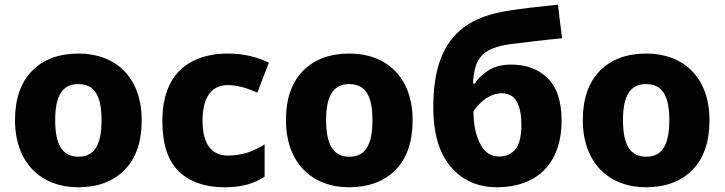

<svg xmlns="http://www.w3.org/2000/svg" viewBox="-20 -787 3083 817"><path d="M583 -275.9C583 -458 471.2 -559.1 314.9 -559.1C231 -559.1 165 -534.7 116.7 -485.8C68.4 -436.5 43.9 -366.7 43.9 -275.9C43.9 -93.3 155.8 9.8 312 9.8C396 9.8 462.4 -15.1 510.7 -64.5C559.1 -113.8 583 -184.1 583 -275.9ZM214.8 -275.9C214.8 -377.4 244.1 -429.2 313 -429.2C383.8 -429.2 412.1 -377.4 412.1 -275.9C412.1 -173.8 383.8 -120.1 314 -120.1C243.7 -120.1 214.8 -173.8 214.8 -275.9Z M935.1 9.8C1011.2 9.8 1060.5 -5.9 1106 -35.2V-172.9C1059.1 -142.1 1008.8 -125 950.2 -125C883.3 -125 841.8 -169.9 841.8 -272.9C841.8 -374.5 880.9 -424.8 948.7 -424.8C990.2 -424.8 1028.3 -413.1 1075.2 -393.1L1124 -520C1078.6 -543 1021 -559.1 948.7 -559.1C895 -559.1 847.2 -549.3 805.2 -529.3C721.2 -489.3 670.9 -405.3 670.9 -272C670.9 -173.8 694.3 -102.5 741.2 -57.6C787.6 -12.7 852.5 9.8 935.1 9.8Z M1735.8 -275.9C1735.8 -458 1624 -559.1 1467.8 -559.1C1383.8 -559.1 1317.9 -534.7 1269.5 -485.8C1221.2 -436.5 1196.8 -366.7 1196.8 -275.9C1196.8 -93.3 1308.6 9.8 1464.8 9.8C1548.8 9.8 1615.2 -15.1 1663.6 -64.5C1711.9 -113.8 1735.8 -184.1 1735.8 -275.9ZM1367.7 -275.9C1367.7 -377.4 1397 -429.2 1465.8 -429.2C1536.6 -429.2 1564.9 -377.4 1564.9 -275.9C1564.9 -173.8 1536.6 -120.1 1466.8 -120.1C1396.5 -120.1 1367.7 -173.8 1367.7 -275.9Z M1823.7 -329.1C1823.7 -219.7 1848.6 -135.7 1897.9 -77.6C1947.3 -19.5 2013.2 9.8 2095.7 9.8C2258.3 9.8 2369.6 -85.4 2369.6 -273.9C2369.6 -355.5 2350.1 -415.5 2310.5 -454.1C2271 -492.7 2219.2 -512.2 2155.8 -512.2C2115.2 -512.2 2081.5 -503.4 2055.2 -485.4C2028.8 -467.3 2010.7 -449.2 2001 -431.2H1992.7C1998.5 -543.9 2035.2 -582.5 2151.9 -599.1C2210.4 -606.9 2305.7 -618.2 2371.6 -624L2354 -767.1C2279.3 -759.3 2206.1 -751.5 2141.6 -741.2C2063 -729 2001 -706.1 1954.6 -671.4C1861.8 -602.1 1823.7 -489.3 1823.7 -329.1ZM2105 -121.1C2077.6 -121.1 2056.2 -130.9 2040 -149.9C2007.8 -188 1994.6 -250.5 1994.6 -313C1999.5 -321.8 2007.8 -332 2019.5 -344.2C2042.5 -367.7 2076.7 -390.1 2113.8 -390.1C2145 -390.1 2167 -377.9 2179.7 -353.5C2192.4 -329.1 2198.7 -296.9 2198.7 -256.8C2198.7 -206.5 2189.9 -171.4 2172.9 -151.4C2155.8 -131.3 2132.8 -121.1 2105 -121.1Z M2999 -275.9C2999 -458 2887.2 -559.1 2731 -559.1C2647 -559.1 2581.1 -534.7 2532.7 -485.8C2484.4 -436.5 2460 -366.7 2460 -275.9C2460 -93.3 2571.8 9.8 2728 9.8C2812 9.8 2878.4 -15.1 2926.8 -64.5C2975.1 -113.8 2999 -184.1 2999 -275.9ZM2630.9 -275.9C2630.9 -377.4 2660.2 -429.2 2729 -429.2C2799.8 -429.2 2828.1 -377.4 2828.1 -275.9C2828.1 -173.8 2799.8 -120.1 2730 -120.1C2659.7 -120.1 2630.9 -173.8 2630.9 -275.9Z"/></svg>

Font: Noto Reveo Sans
Style: Regular
Weight: 800
Designer: Monotype Design Team
Foundry: Monotype Imaging Inc.
Version: Version 2.007